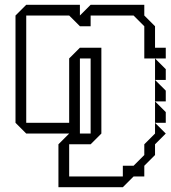

<svg xmlns="http://www.w3.org/2000/svg" viewBox="-20 -560 715 805"><path d="M630 -225V-315L675 -270V-225ZM630 -135V-225L675 -180V-135ZM630 -45V-135L675 -90V-45ZM360 0V-315H315V0ZM45 -45V-495L90 -540H315V-495L360 -540H585V-495L630 -450V-360H675V-315H585V-450L540 -495H360V-450H315L270 -495H90V-45H270V-315L315 -360H405V0L360 45H270V180H495V135H540L585 90V45L630 0V-45L675 0L630 45V90L585 135V180H540L495 225H225V45L270 0H90Z"/></svg>

Font: Rubik Iso
Style: Regular
Weight: 400
Designer: Hubert and Fischer, NaN
Foundry: Hubert and Fischer, NaN
Version: Version 2.200